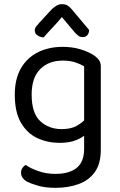

<svg xmlns="http://www.w3.org/2000/svg" viewBox="-20 -700 577 922"><path d="M267 -14Q209 -14 160 -36.5Q111 -59 81 -110Q51 -161 51 -245Q51 -321 80.5 -372Q110 -423 162 -449Q214 -475 281 -475Q327 -475 365.5 -463.5Q404 -452 430 -435Q445 -425 454.5 -412.5Q464 -400 464 -382V-73H384V-381Q367 -392 341.5 -400.5Q316 -409 281 -409Q214 -409 173 -368Q132 -327 132 -246Q132 -156 173.5 -118Q215 -80 276 -80Q320 -80 347 -95Q374 -110 390 -128L394 -57Q379 -41 346.5 -27.5Q314 -14 267 -14ZM384 15V-90H464V20Q464 86 435.5 126Q407 166 357.5 184Q308 202 246 202Q196 202 160 191Q124 180 111 173Q81 156 81 130Q81 116 87.5 106.5Q94 97 104 92Q125 108 163.5 121.5Q202 135 246 135Q313 135 348.5 106Q384 77 384 15ZM342 -541 277 -618Q254 -590 231.5 -566.5Q209 -543 189 -520Q171 -522 159 -531Q147 -540 147 -553Q147 -564 153.5 -572.5Q160 -581 169 -591L230 -657Q243 -668 253.5 -674Q264 -680 277 -680Q293 -680 303.5 -674Q314 -668 324 -656L408 -556Q408 -543 400.5 -532.5Q393 -522 377 -522Q365 -522 357.5 -527.5Q350 -533 342 -541Z"/></svg>

Font: Baloo Tamma 2
Style: Regular
Weight: 400
Designer: Divya Kowshik, Shuchita Grover and Ek Type
Foundry: Ek Type
Version: Version 1.700